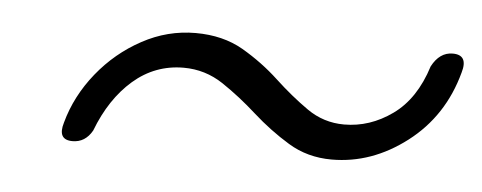

<svg xmlns="http://www.w3.org/2000/svg" viewBox="-27 -470 622 248"><g transform="rotate(5 283.5 -346.0)"><path d="M408 -274.5Q376.5 -274.5 351.5 -289.8Q326.5 -305 304.2 -325Q282 -345 258.8 -360.5Q235.5 -376 207.5 -376Q170.5 -376 142.2 -351.5Q114 -327 98 -285Q89 -269 72.5 -269Q52.5 -269 59.5 -292Q69 -327 93 -356.8Q117 -386.5 149.8 -404.2Q182.5 -422 219 -422Q254.5 -422 280.8 -406.8Q307 -391.5 328.5 -371.5Q350 -351.5 371.8 -336.2Q393.5 -321 420 -321Q453.5 -321 482.5 -341.8Q511.5 -362.5 525 -405.5Q535 -424.5 552 -424.5Q572.5 -424.5 565.5 -401Q550 -343.5 505 -309Q460 -274.5 408 -274.5Z"/></g></svg>

Font: Fraunces 72pt
Style: Bold Italic
Weight: 700
Italic angle: -16°
Version: Version 1.000;[b76b70a41]